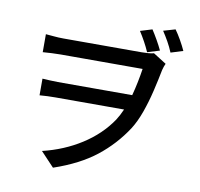

<svg xmlns="http://www.w3.org/2000/svg" viewBox="-97 -965 1195 1147"><g transform="rotate(10 500.0 -391.5)"><path d="M740 -838Q757 -812 775 -780.5Q793 -749 806 -721L732 -698Q719 -728 702.5 -758Q686 -788 668 -816ZM876 -862Q894 -837 912.5 -804.5Q931 -772 944 -743L870 -720Q857 -752 839.5 -783Q822 -814 804 -841ZM118 -699Q136 -698 165.5 -695Q195 -692 226 -692Q243 -692 280 -692Q317 -692 366 -692Q415 -692 467.5 -692Q520 -692 568 -692Q616 -692 651 -692Q686 -692 699 -692Q719 -692 738.5 -693.5Q758 -695 774 -699L853 -649Q849 -641 845.5 -631Q842 -621 839 -609Q827 -547 810.5 -477.5Q794 -408 771.5 -345Q749 -282 720 -236Q651 -130 552 -52Q453 26 298 79L216 -8Q345 -39 450 -106Q555 -173 620 -269Q639 -298 656 -337H240Q214 -337 191.5 -336Q169 -335 144 -333V-434Q165 -433 189 -431.5Q213 -430 237 -430H689Q700 -471 708.5 -513Q717 -555 723 -595Q708 -595 670.5 -595Q633 -595 582.5 -595Q532 -595 477 -595Q422 -595 371 -595Q320 -595 281.5 -595Q243 -595 226 -595Q201 -595 173 -593.5Q145 -592 118 -590Z"/></g></svg>

Font: Source Han Sans SC Medium
Style: Regular
Weight: 500
Designer: Ryoko NISHIZUKA 西塚涼子 (kana, bopomofo & ideographs); Paul D. Hunt (Latin, Greek & Cyrillic); Sandoll Communications 산돌커뮤니
Foundry: Adobe
Version: Version 2.004;hotconv 1.0.118;makeotfexe 2.5.65603